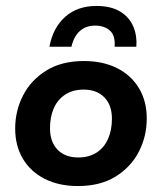

<svg xmlns="http://www.w3.org/2000/svg" viewBox="-20 -615 544 645"><path d="M242 10Q178 10 130.5 -14Q83 -38 57 -81.5Q31 -125 31 -183Q31 -243 57.5 -294.5Q84 -346 135.5 -378Q187 -410 262 -410Q326 -410 373.5 -386Q421 -362 447 -318.5Q473 -275 473 -217Q473 -157 446.5 -105.5Q420 -54 368.5 -22Q317 10 242 10ZM243 -86Q279 -86 304.5 -102.5Q330 -119 343 -148.5Q356 -178 356 -216Q356 -262 330.5 -288Q305 -314 261 -314Q225 -314 199.5 -297.5Q174 -281 161 -252Q148 -223 148 -184Q148 -138 173.5 -112Q199 -86 243 -86ZM146 -458Q158 -522 199 -558.5Q240 -595 304 -595Q353 -595 384 -576Q415 -557 428 -525.5Q441 -494 438 -458H365Q368 -495 349.5 -512Q331 -529 299 -529Q269 -529 248.5 -511Q228 -493 220 -458Z"/></svg>

Font: Rokkitt SemiBold
Style: Bold Italic
Weight: 700
Italic angle: -9°
Version: Version 3.103